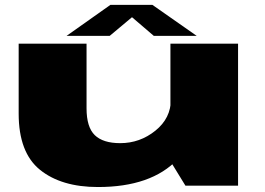

<svg xmlns="http://www.w3.org/2000/svg" viewBox="-20 -766 1095 792"><path d="M745 0H962V-586H683V-101ZM337 -586H57V-297.5Q57 -136.5 145 -65.5Q233 5.5 384 5.5Q604 5.5 712.5 -108.8Q821 -223 821 -283.5L685 -356.5Q685 -278.5 621 -227Q557 -175.5 476 -175.5Q405 -175.5 371 -208.5Q337 -241.5 337 -319.5ZM254.5 -618H432.5L524.5 -695L614.5 -618H791.5L608.5 -746H435.5Z"/></svg>

Font: Anybody ExtraExpanded Black
Style: Regular
Weight: 900
Width: 8
Version: Version 1.113;gftools[0.9.25]